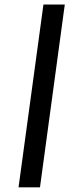

<svg xmlns="http://www.w3.org/2000/svg" viewBox="-20 -819 325 838"><path d="M154.5 -1.3H60.9L169.6 -799.3H262.8Z"/></svg>

Font: Merriweather Sans Variable Regular
Style: Italic
Weight: 300
Italic angle: -8°
Designer: Eben Sorkin
Foundry: Eben Sorkin
Version: Version 2.001